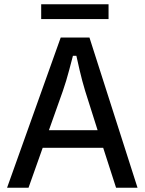

<svg xmlns="http://www.w3.org/2000/svg" viewBox="-20 -875 674 895"><path d="M486 -855V-786H172V-855ZM521 0 461 -186H179L113 0H13L263 -700H397L621 0ZM435 -268 377 -451Q363 -497 351 -548.5Q339 -600 336 -615H320Q316 -600 302.5 -548.5Q289 -497 273 -451L208 -268Z"/></svg>

Font: Voces
Style: Regular
Weight: 400
Designer: Ana Paula Megda, Pablo Ugerman
Foundry: Ana Paula Megda, Pablo Ugerman
Version: Version 1.100